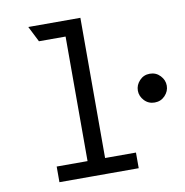

<svg xmlns="http://www.w3.org/2000/svg" viewBox="-81 -799 844 876"><g transform="rotate(-10 341.5 -361.0)"><path d="M267.2 0V-696.5L348.5 -722V0ZM124.2 0V-72.5H491.5V0ZM143.8 -649.5 107.2 -722H348.5L320.8 -649.5ZM615.8 -282.5Q587.1 -282.5 568.1 -302.8Q549 -323.1 549 -349Q549 -374.9 568.1 -395.3Q587.1 -415.8 615.8 -415.8Q644.5 -415.8 663.8 -395.3Q683 -374.9 683 -349Q683 -323.1 663.8 -302.8Q644.5 -282.5 615.8 -282.5Z"/></g></svg>

Font: Overpass Mono Light
Style: Regular
Weight: 300
Monospace: yes
Designer: Delve Withrington, Dave Bailey
Foundry: Delve Fonts LLC
Version: Version 4.000